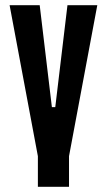

<svg xmlns="http://www.w3.org/2000/svg" viewBox="-20 -580 412 740"><path d="M126 22 17 -560H133L180 -167H193L240 -560H355L246 22V140H126Z"/></svg>

Font: Tektur Condensed Medium
Style: Regular
Weight: 500
Width: 3
Designer: Adam Jagosz
Foundry: Adam Jagosz
Version: Version 1.005;gftools[0.9.30]